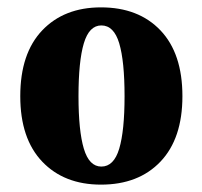

<svg xmlns="http://www.w3.org/2000/svg" viewBox="-20 -490 548 521"><path d="M254 11Q154 11 94.5 -51.5Q35 -114 35 -229Q35 -345 94.5 -407.5Q154 -470 254 -470Q356 -470 415.5 -407.5Q475 -345 475 -229Q475 -114 415.5 -51.5Q356 11 254 11ZM255 -38Q289 -38 303.5 -86.5Q318 -135 318 -229Q318 -324 303.5 -372.5Q289 -421 255 -421Q222 -421 207.5 -372.5Q193 -324 193 -229Q193 -135 207.5 -86.5Q222 -38 255 -38Z"/></svg>

Font: Noto Serif Thai ExtraCondensed Black
Style: Regular
Weight: 900
Width: 2
Designer: Monotype Design Team
Foundry: Monotype Imaging Inc.
Version: Version 2.002; ttfautohint (v1.8.4.7-5d5b)